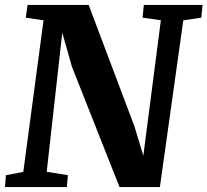

<svg xmlns="http://www.w3.org/2000/svg" viewBox="-22 -763 846 783"><path d="M-1.5 0 2 -48.5 73 -62 155.5 -680 83 -691 90.5 -743H339.5L526 -248.5L562.5 -128L634 -680.5L559.5 -691L564.5 -743H804L799 -691L725.5 -680L630 0H465.5L271.5 -490.5L232 -629.5L168.5 -62.5L255 -48.5L250.5 0Z"/></svg>

Font: Merriweather Light 18pt ExtraBold
Style: Italic
Weight: 800
Italic angle: -7.8°
Version: Version 2.101